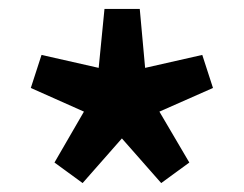

<svg xmlns="http://www.w3.org/2000/svg" viewBox="-20 -828 546 430"><path d="M102 -464 168 -578 49 -631 73 -705 201 -676 214 -808H293L305 -676L433 -705L457 -631L337 -578L404 -464L341 -418L253 -518L165 -418Z"/></svg>

Font: SpoqaHanSans-Bold
Style: Regular
Weight: 700
Designer: [Spoqa Han Sans] Dong-huui Kim \uAE40 \uB3D9 \uD718   [Noto Sans] Ryoko NISHIZUKA \u897F \u585A \u6DBC \u5B50  (kana & i
Foundry: Spoqa (http://www.spoqa-han-sans.com)
Version: Version 2.000